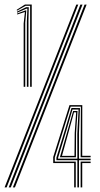

<svg xmlns="http://www.w3.org/2000/svg" viewBox="-50 -820 437 840"><path d="M81.8 -440.2V-794.5H61.8L24 -773L23.5 -777.5L59.2 -800.2H88.8V-440.2ZM67.5 -440.2V-726.2L69.8 -782.2H66.5L24.8 -764.5L24.2 -769L64.2 -788.5H75.8L74.5 -730.8V-440.2ZM53.5 -440.2V-717.2L59 -767H57.2L25.2 -756.5L25 -761L61.5 -774.5H65L60.5 -721.8V-440.2ZM-12 0 301.8 -800H311L-2.8 0ZM-30 0 283.8 -800H292.5L-21 0ZM6.2 0 320 -800H329L15.2 0ZM274.5 0V-106.5H182.8V-132.8L254 -360H310L309.8 -138.5H346.5V-132H302.8L303.8 -353.5H259L189.8 -131.5V-113H281.5V0ZM288.5 0V-119.2H196.8V-130.2L237.2 -262L262.8 -347.5L299.8 -347.2L295.5 -238.2V-125.8H346.5V-119.2H295.5V0ZM204 -125.8H288.5L288.2 -234L293.8 -340.8H267L242.8 -257.2L204 -129.2ZM212 -132 247.2 -254 270 -334.5H289.2L282.8 -238L282.2 -132ZM221.2 -138.2H275.8L276.8 -238L283.2 -328.5H273.8L251.2 -246.5ZM302.8 0V-113H346.5V-106.5H309.8V0Z"/></svg>

Font: Big Shoulders Inline Display Light
Style: Regular
Weight: 300
Designer: Patric King
Foundry: XO Type Co
Version: Version 1.000